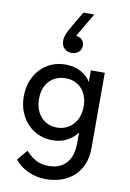

<svg xmlns="http://www.w3.org/2000/svg" viewBox="-108 -844 779 1154"><g transform="rotate(10 281.5 -267.5)"><path d="M252 8Q210 8 171.5 -8Q133 -24 103.5 -54Q74 -84 56.5 -127Q39 -170 39 -223Q39 -275 56 -318Q73 -361 102 -391Q131 -421 169.5 -437.5Q208 -454 252 -454Q310 -454 350.5 -430.5Q391 -407 409 -375V-446H494V13Q494 72 475 115.5Q456 159 423.5 187.5Q391 216 348 230.5Q305 245 257 245Q198 245 149 223Q100 201 65 159L118 96Q144 125 177 144.5Q210 164 258 164Q328 164 366 121Q404 78 404 -4V-66Q381 -33 342 -12.5Q303 8 252 8ZM267 -72Q300 -72 325.5 -84.5Q351 -97 368.5 -117.5Q386 -138 395 -164.5Q404 -191 404 -220V-235Q403 -263 393.5 -288Q384 -313 367 -332Q350 -351 325 -362Q300 -373 269 -373Q240 -373 215 -363Q190 -353 171.5 -334.5Q153 -316 142.5 -288Q132 -260 132 -224Q132 -189 142 -161Q152 -133 170 -113.5Q188 -94 212.5 -83Q237 -72 267 -72ZM286 -635Q311 -632 323.5 -618Q336 -604 336 -584Q336 -558 318 -543.5Q300 -529 277 -529Q250 -529 232 -546Q214 -563 214 -595Q214 -615 227 -643Q240 -671 265 -713L305 -780H371Z"/></g></svg>

Font: Tilda Sans Medium
Style: Regular
Weight: 500
Designer: ParaType Ltd
Foundry: ParaType Ltd
Version: Version 1.009